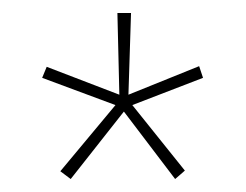

<svg xmlns="http://www.w3.org/2000/svg" viewBox="-20 -780 379 296"><path d="M182 -760H161L164 -634L52 -677L45 -660L158 -618L73 -516L89 -504L171 -608L250 -504L265 -517L184 -618L293 -660L287 -678L178 -634Z"/></svg>

Font: Noto Sans Arabic ExtCond Thin
Style: Regular
Weight: 100
Width: 2
Designer: Monotype Design Team, Nadine Chahine, Nizar Qandah and Khaled Hosny
Foundry: Monotype Imaging Inc.
Version: Version 2.012